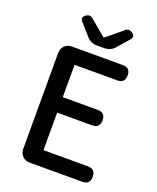

<svg xmlns="http://www.w3.org/2000/svg" viewBox="-169 -1045 938 1144"><g transform="rotate(20 300.0 -472.5)"><path d="M162 0Q133 0 115 -18Q97 -36 97 -65V-671Q97 -700 115 -718Q133 -736 162 -736H484Q532 -736 532 -688Q532 -639 484 -639H213V-434H434Q483 -434 483 -385Q483 -336 434 -336H213V-98H494Q543 -98 543 -49Q543 0 494 0H320ZM297 -793Q260 -793 235 -821L170 -894Q147 -919 176 -938Q198 -953 217 -937L319 -852H323L426 -937Q445 -953 467 -938Q496 -919 473 -894L439 -855L408 -820Q384 -793 346 -793Z"/></g></svg>

Font: GenSenRounded TW M
Style: Regular
Weight: 500
Version: Version 1.501;PS 1;hotconv 16.6.51;makeotf.lib2.5.65220